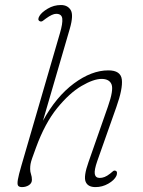

<svg xmlns="http://www.w3.org/2000/svg" viewBox="-20 -737 571 764"><path d="M443 -37Q435 -20 411 -6.2Q387 7.5 360 7.5Q329.5 7.5 320.8 -13.8Q312 -35 332 -91.5L409.5 -313Q432.5 -378.5 424 -400.8Q415.5 -423 384 -423Q352.5 -423 304.5 -395Q256.5 -367 207.5 -306.8Q158.5 -246.5 123 -149Q113 -122 108 -107.5Q103 -93 101.5 -84.2Q100 -75.5 100 -64.5Q100 -53.5 103.5 -43.5Q107 -33.5 107 -21.5Q107 -8 95 -0.2Q83 7.5 67.5 7.5Q56.5 7.5 52.2 2Q48 -3.5 51 -21.8Q54 -40 65 -77.5L218.5 -605Q230 -644 227.8 -663Q225.5 -682 203.5 -682Q188.5 -682 163 -663.5Q157.5 -659.5 151 -654.5Q144.5 -649.5 138.5 -652.5Q127.5 -657.5 137 -673.5Q145.5 -688 169.8 -702.5Q194 -717 222.5 -717Q249 -717 261.2 -697.2Q273.5 -677.5 258 -623.5L151 -256.5Q203.5 -352.5 274 -404.8Q344.5 -457 411 -457Q460.5 -457 464.8 -420.5Q469 -384 443 -311L367 -96Q354.5 -60 357.2 -44.5Q360 -29 377 -29Q386.5 -29 396.2 -32.8Q406 -36.5 418 -46Q425 -52 430 -56Q435 -60 441 -57Q445.5 -55 445.5 -48.8Q445.5 -42.5 443 -37Z"/></svg>

Font: Fraunces 9pt S100 Thin
Style: Italic
Weight: 100
Italic angle: -16°
Version: Version 1.000; ttfautohint (v1.8.3)